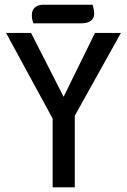

<svg xmlns="http://www.w3.org/2000/svg" viewBox="-20 -801 543 821"><path d="M376 -780.8Q382.8 -757.8 382.8 -743.2Q382.8 -701.2 325.2 -701.2H123Q116.2 -716.8 116.2 -735.8Q116.2 -757.3 129.2 -769Q142.1 -780.8 166 -780.8ZM299.8 0H205.1V-293.9L5.9 -660.2H112.8L252 -387.2L386.2 -660.2H497.1L299.8 -306.2Z"/></svg>

Font: Sansita Light
Style: Regular
Weight: 300
Designer: Pablo Cosgaya
Foundry: Omnibus-Type
Version: Version 1.006;hotconv 1.0.109;makeotfexe 2.5.65596